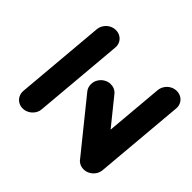

<svg xmlns="http://www.w3.org/2000/svg" viewBox="-130 -669 820 820"><g transform="rotate(45 280.0 -259.5)"><path d="M96.3 0Q81.1 0 69.1 -7.4Q57 -14.8 50.7 -27.6Q44.4 -40.4 45.6 -55.6L81.1 -463Q82.6 -478.1 91.1 -490.9Q99.6 -503.7 113 -511.1Q126.3 -518.5 141.5 -518.5Q156.7 -518.5 168.9 -511.1Q181.1 -503.7 187.4 -490.9Q193.7 -478.1 192.2 -463L156.7 -55.6Q155.6 -40.4 146.9 -27.6Q138.1 -14.8 124.8 -7.4Q111.5 0 96.3 0ZM229.3 -279.6Q229.3 -295.6 237.6 -309.4Q245.9 -323.3 259.8 -331.5Q273.7 -339.6 289.6 -339.6Q301.9 -339.6 312.2 -334.8Q322.6 -330 329.6 -321.1L517.8 -88.1L428.1 -14.1L240 -247Q229.3 -260.7 229.3 -279.6ZM464.1 0Q448.9 0 436.9 -7.4Q424.8 -14.8 418.5 -27.6Q412.2 -40.4 413.3 -55.6L448.9 -463Q450.4 -478.1 458.9 -490.9Q467.4 -503.7 480.7 -511.1Q494.1 -518.5 509.3 -518.5Q524.4 -518.5 536.7 -511.1Q548.9 -503.7 555.2 -490.9Q561.5 -478.1 560 -463L524.4 -55.6Q523.3 -40.4 514.6 -27.6Q505.9 -14.8 492.6 -7.4Q479.3 0 464.1 0Z"/></g></svg>

Font: 26F Galaxy Sans Black
Style: Italic
Weight: 900
Italic angle: -5°
Designer: C₂₉H₂₅N₃O₅
Version: Version 1.200